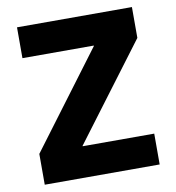

<svg xmlns="http://www.w3.org/2000/svg" viewBox="-82 -803 806 877"><g transform="rotate(-10 321.5 -365.0)"><path d="M55 0V-143L386 -585V-587H55V-730H588V-587L256 -145V-143H588V0Z"/></g></svg>

Font: M PLUS 1 ExtraBold
Style: Regular
Weight: 800
Designer: Coji Morishita
Foundry: UNDERFOREST DESIGN
Version: Version 1.001